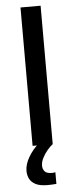

<svg xmlns="http://www.w3.org/2000/svg" viewBox="-60 -719 380 951"><g transform="rotate(-5 130.0 -244.0)"><path d="M80 0V-688H180V0ZM137 200Q99 200 78 189Q57 178 48 160.5Q39 143 39 121Q39 89 59.5 53.5Q80 18 112 -10L180 0Q167 10 152.5 27Q138 44 128 64Q118 84 118 102Q118 119 128 130.5Q138 142 164 142Q167 142 171.5 141.5Q176 141 181 140V198Q168 199 158 199.5Q148 200 137 200Z"/></g></svg>

Font: Saira SemiCondensed Medium
Style: Regular
Weight: 500
Width: 4
Designer: Hector Gatti with collaboration of the Omnibus-Type team
Foundry: Omnibus-Type
Version: Version 1.101